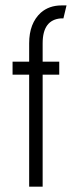

<svg xmlns="http://www.w3.org/2000/svg" viewBox="-20 -703 287 723"><path d="M27.3 -421.9V-470.7H89.8V-540Q89.8 -615.2 133.8 -655.3Q165 -682.6 211.9 -682.6H230.5L218.8 -633.8H210Q140.6 -628.9 140.6 -540V-470.7H203.1V-421.9H140.6V0H89.8V-421.9Z"/></svg>

Font: Post No Bills Colombo
Style: Regular
Weight: 500
Designer: Kosala Senevirathne, Siva Puranthara, Lasantha Premarathna, Tharique Azeez
Foundry: Mooniak
Version: Version 1.220 ; ttfautohint (v1.5)